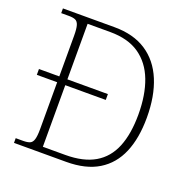

<svg xmlns="http://www.w3.org/2000/svg" viewBox="-127 -836 942 958"><g transform="rotate(20 344.0 -357.0)"><path d="M47 0V-25H86Q109 -25 122 -30.5Q135 -36 140.5 -54.5Q146 -73 146 -109V-358H38V-389H146V-605Q146 -642 140.5 -660Q135 -678 122.5 -683.5Q110 -689 88 -689H47V-714H321Q422 -714 490 -669.5Q558 -625 592.5 -542Q627 -459 627 -345Q627 -236 594.5 -159Q562 -82 495 -41Q428 0 324 0ZM308 -31Q404 -31 464.5 -66.5Q525 -102 553.5 -172Q582 -242 582 -345Q582 -449 553 -525Q524 -601 464 -642.5Q404 -684 309 -684H189V-389H404V-358H189V-31Z"/></g></svg>

Font: Noto Serif Thai ExtraLight
Style: Regular
Weight: 250
Version: Version 2.001